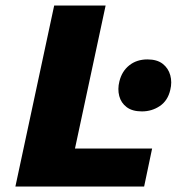

<svg xmlns="http://www.w3.org/2000/svg" viewBox="-20 -678 642 698"><path d="M36 0 177 -658H364L223 0ZM95 0 124 -138H533L504 0ZM496 -273Q461 -273 440.5 -288.5Q420 -304 413.5 -329Q407 -354 414 -382Q423 -419 450 -440.5Q477 -462 516 -462Q551 -462 571.5 -446Q592 -430 599 -404.5Q606 -379 599 -351Q590 -312 561 -292.5Q532 -273 496 -273Z"/></svg>

Font: Ysabeau Black
Style: Italic
Weight: 900
Italic angle: -12°
Version: Version 2.000;gftools[0.9.27.dev2+g8671c4b]